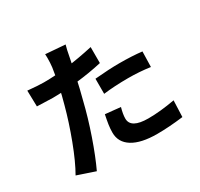

<svg xmlns="http://www.w3.org/2000/svg" viewBox="-176 -1030 1351 1300"><g transform="rotate(-30 500.0 -379.5)"><path d="M453 -704 448 -679Q443 -655 425 -571Q407 -487 387 -412Q358 -292 314 -165Q270 -38 228 51L89 4Q135 -76 183 -203Q231 -330 262 -446Q280 -509 295.5 -584Q311 -659 318 -709Q322 -742 322 -782Q322 -802 321 -810L474 -798Q465 -769 453 -704ZM612 -698V-573Q516 -551 410 -539.5Q304 -528 217 -528Q190 -528 152 -530L96 -532L93 -657Q176 -649 219 -649Q394 -649 612 -698ZM725 -506Q825 -506 901 -497L898 -377Q814 -389 726 -389Q620 -389 533 -378V-496Q645 -506 725 -506ZM573 -161Q573 -84 710 -84Q802 -84 918 -105L913 23Q801 37 709 37Q584 37 517 -4.5Q450 -46 450 -122Q450 -152 454.5 -182.5Q459 -213 468 -256L587 -244Q573 -195 573 -161Z"/></g></svg>

Font: Merged Yaku Han JP
Style: Bold
Weight: 700
Designer: Ryoko NISHIZUKA 西塚涼子 (kana, bopomofo & ideographs); Paul D. Hunt (Latin, Greek & Cyrillic); Sandoll Communications 산돌커뮤니
Foundry: Adobe
Version: Version 2.004